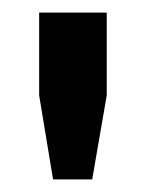

<svg xmlns="http://www.w3.org/2000/svg" viewBox="-20 -820 230 304"><path d="M42 -669V-800H149V-669L126 -536H64Z"/></svg>

Font: Big Shoulders Display ExtraBold
Style: Regular
Weight: 800
Designer: Patric King
Foundry: XO Type Co
Version: Version 1.000; ttfautohint (v1.8.2)